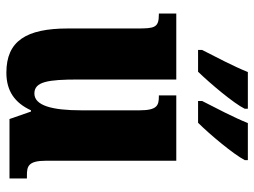

<svg xmlns="http://www.w3.org/2000/svg" viewBox="-120 -686 816 617"><g transform="rotate(90 288.5 -378.0)"><path d="M305 -619V-606H375C413 -644 477 -721 495 -756V-766H376C358 -721 328 -664 305 -619ZM141 -619V-606H211C248 -644 313 -721 330 -756V-766H212C194 -721 164 -664 141 -619ZM214 10C273 10 311 -17 335 -69H339L363 0H554V-56H544C515 -56 497 -60 497 -118V-536H287V-480H290C319 -480 335 -475 335 -418V-230C335 -138 320 -80 281 -80C243 -80 236 -123 236 -222V-536H24V-480H27C70 -480 72 -466 72 -409V-188C72 -54 112 10 214 10Z"/></g></svg>

Font: Noto Serif Georgian ExtraCondensed Black
Style: Regular
Weight: 900
Width: 2
Designer: Monotype Design Team, Akaki Razmadze
Foundry: Google LLC
Version: Version 2.003